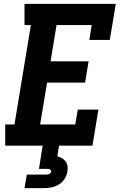

<svg xmlns="http://www.w3.org/2000/svg" viewBox="-20 -755 640 995"><path d="M7 0V-110H55L140 -625H107V-735H580L549 -548H443L455 -625H273L242 -437H439L421 -327H224L188 -110H370L383 -187H490L459 0ZM107 220 119 150H219Q227 150 235 146.5Q243 143 245 135Q246 127 239 123.5Q232 120 224 120H182L201 0H286L277 55Q290 58 301.5 65Q313 72 320.5 82.5Q328 93 330 107Q332 121 329 135Q326 154 314.5 172Q303 190 285 201Q267 212 247 216Q227 220 207 220Z"/></svg>

Font: Iosevka Curly Slab XBdExObl
Style: Regular
Weight: 800
Width: 7
Italic angle: -9°
Monospace: yes
Designer: Belleve Invis
Foundry: Belleve Invis
Version: Version 11.1.0; ttfautohint (v1.8.3)